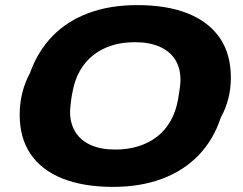

<svg xmlns="http://www.w3.org/2000/svg" viewBox="-20 -719 951 751"><path d="M422 12Q307 12 225 -20.5Q143 -53 100 -116Q57 -179 57 -270Q57 -316 67.5 -357Q78 -398 97 -433Q128 -519 185.5 -578Q243 -637 326.5 -668Q410 -699 517 -699Q633 -699 714.5 -666.5Q796 -634 839.5 -571Q883 -508 883 -415Q883 -372 873 -333Q863 -294 844 -260Q815 -172 756.5 -111.5Q698 -51 613.5 -19.5Q529 12 422 12ZM431 -134Q480 -134 521.5 -147Q563 -160 595 -185Q627 -210 647.5 -246.5Q668 -283 676 -328Q679 -346 681 -358.5Q683 -371 684 -379.5Q685 -388 685.5 -394.5Q686 -401 686 -406Q686 -453 665 -486Q644 -519 604 -536.5Q564 -554 507 -554Q458 -554 417 -541Q376 -528 344.5 -503Q313 -478 292.5 -442Q272 -406 264 -361Q260 -342 258.5 -329.5Q257 -317 256 -308Q255 -299 254.5 -293Q254 -287 254 -282Q254 -236 275 -202.5Q296 -169 335.5 -151.5Q375 -134 431 -134Z"/></svg>

Font: Archivo SemiExpanded ExtraBold
Style: Italic
Weight: 800
Width: 6
Italic angle: -10°
Designer: Hector Gatti
Foundry: Omnibus-Type
Version: Version 2.001